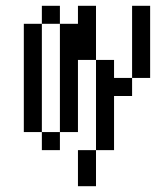

<svg xmlns="http://www.w3.org/2000/svg" viewBox="-20 -520 540 665"><path d="M250 0Q250 0 250 125H312.5Q312.5 125 312.5 0ZM312.5 0H375V-187.5H437.5V-250H375V-312.5H312.5ZM125 -62.5V0H187.5V-62.5ZM125 -62.5Q125 -62.5 125 -437.5H62.5Q62.5 -437.5 62.5 -62.5ZM187.5 -62.5H250Q250 -62.5 250 -312.5H312.5V-500H250V-437.5H187.5Q187.5 -437.5 187.5 -62.5ZM437.5 -250H500Q500 -250 500 -500H437.5Q437.5 -500 437.5 -250ZM125 -437.5H187.5V-500H125Z"/></svg>

Font: CalcUnifontExMono
Style: Regular
Weight: 500
Version: Version 15.0.06